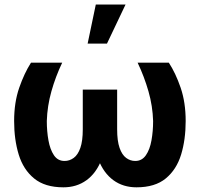

<svg xmlns="http://www.w3.org/2000/svg" viewBox="-20 -799 861 829"><path d="M574.2 -528.3H709Q738.3 -483.4 760 -420.2Q781.7 -356.9 781.7 -276.4Q781.7 -196.3 762 -131.6Q742.2 -66.9 695.8 -28.6Q649.4 9.8 569.3 9.8Q511.7 9.8 469.7 -20.8Q427.7 -51.3 404.8 -110.1Q381.8 -168.9 381.8 -252.9V-412.1H485.8V-240.7Q485.8 -190.4 496.3 -160.4Q506.8 -130.4 524.7 -117.2Q542.5 -104 564 -104Q592.8 -104 609.9 -128.7Q627 -153.3 634 -192.9Q641.1 -232.4 641.1 -276.4Q639.2 -341.3 621.1 -404.5Q603 -467.8 574.2 -528.3ZM113.8 -528.3H248.5Q219.7 -467.8 201.9 -404.5Q184.1 -341.3 182.1 -276.4Q182.1 -232.4 189.2 -192.9Q196.3 -153.3 212.9 -128.7Q229.5 -104 258.8 -104Q280.3 -104 298.3 -117.2Q316.4 -130.4 326.9 -160.4Q337.4 -190.4 337.4 -240.7V-412.1H441.4V-252.9Q441.4 -168.9 418.5 -110.1Q395.5 -51.3 353.3 -20.8Q311 9.8 253.9 9.8Q173.8 9.8 127.2 -28.6Q80.6 -66.9 60.8 -131.6Q41 -196.3 41 -276.4Q41 -356.9 63 -420.2Q85 -483.4 113.8 -528.3ZM358.4 -610.8 393.6 -779.3H522L441.9 -610.8Z"/></svg>

Font: RobotoDEMO
Style: Regular
Weight: 400
Designer: Christian Robertson
Foundry: Google
Version: Version 2.136